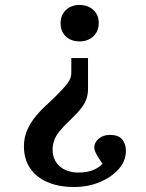

<svg xmlns="http://www.w3.org/2000/svg" viewBox="-20 -545 584 770"><path d="M333 -312V-189Q333 -168 327 -149.5Q321 -131 306 -111.5Q291 -92 264 -66Q224 -29 207.5 -3Q191 23 191 54Q191 97 219.5 122Q248 147 295 147Q327 147 351 138Q375 129 391 112Q379 95 368.5 76.5Q358 58 358 46Q358 27 375.5 11.5Q393 -4 421 -4Q455 -4 470 14Q485 32 485 60Q485 100 456.5 132.5Q428 165 381 185Q334 205 277 205Q215 205 169.5 185Q124 165 100 128.5Q76 92 76 42Q76 6 89.5 -24.5Q103 -55 126.5 -82.5Q150 -110 180 -136Q208 -163 225 -181Q242 -199 251 -211.5Q260 -224 263 -233.5Q266 -243 266 -253V-312ZM299 -525Q333 -525 354.5 -505Q376 -485 376 -453Q376 -420 354.5 -399.5Q333 -379 299 -379Q265 -379 244 -399Q223 -419 223 -452Q223 -484 244 -504.5Q265 -525 299 -525Z"/></svg>

Font: Literata 18pt Medium
Style: Regular
Weight: 500
Designer: Latin by Veronika Burian and Jose Scaglione. Greek by Irene Vlachou. Cyrillic by Vera Evstafieva.
Foundry: TypeTogether
Version: Version 3.103;gftools[0.9.29]